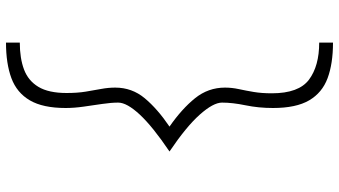

<svg xmlns="http://www.w3.org/2000/svg" viewBox="-265 -720 1130 640"><g transform="rotate(90 300.0 -400.0)"><path d="M122 145V99Q174 99 211.5 85Q249 71 269.5 37Q290 3 290 -57Q290 -93 285.5 -120.5Q281 -148 276.5 -172Q272 -196 272 -219Q272 -275 307.5 -317.5Q343 -360 402 -400Q343 -441 307.5 -485Q272 -529 272 -585Q272 -608 277 -631Q282 -654 286.5 -680.5Q291 -707 291 -741Q291 -831 245.5 -865Q200 -899 122 -899V-945Q192 -945 240.5 -927Q289 -909 314.5 -865.5Q340 -822 340 -745Q340 -697 331 -653.5Q322 -610 322 -575Q322 -546 362 -501Q402 -456 485 -400Q402 -344 362 -301Q322 -258 322 -229Q322 -206 326.5 -175.5Q331 -145 335.5 -113.5Q340 -82 340 -54Q340 22 314.5 65.5Q289 109 240.5 127Q192 145 122 145Z"/></g></svg>

Font: Victor Mono Thin Thin
Style: Regular
Weight: 250
Monospace: yes
Version: Version 1.561;gftools[0.9.30]